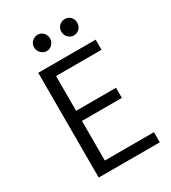

<svg xmlns="http://www.w3.org/2000/svg" viewBox="-211 -992 982 1100"><g transform="rotate(-30 280.0 -442.0)"><path d="M111 0V-693H491V-626H190V-396H454V-329H190V-67H515V0ZM396 -776Q375 -776 359 -792Q343 -808 343 -830Q343 -854 359 -869Q375 -884 396 -884Q418 -884 433 -869Q448 -854 448 -830Q448 -808 433 -792Q418 -776 396 -776ZM216 -776Q196 -776 179.5 -792Q163 -808 163 -830Q163 -854 179.5 -869Q196 -884 216 -884Q237 -884 252.5 -869Q268 -854 268 -830Q268 -808 252.5 -792Q237 -776 216 -776Z"/></g></svg>

Font: Ubuntu Sans Mono
Style: Regular
Weight: 400
Monospace: yes
Designer: Dalton Maag Ltd
Foundry: Dalton Maag Ltd
Version: Version 1.006